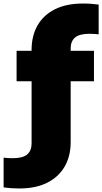

<svg xmlns="http://www.w3.org/2000/svg" viewBox="-74 -838 578 1088"><path d="M36 230Q9.5 230 -10.8 228.5Q-31 227 -53.5 224V55.5Q-39.5 57 -27.2 57.8Q-15 58.5 -2 58.5Q55 58.5 80 37.2Q105 16 105 -24.5V-555.5Q105 -635.5 139 -694.5Q173 -753.5 238 -785.8Q303 -818 395.5 -818Q422 -818 442.2 -816.5Q462.5 -815 485 -812V-643.5Q470.5 -645 458.5 -645.8Q446.5 -646.5 433 -646.5Q376.5 -646.5 351.5 -625.5Q326.5 -604.5 326.5 -564V-33Q326.5 47.5 292 106.5Q257.5 165.5 192.8 197.8Q128 230 36 230ZM20 -377.5V-550H458.5V-377.5Z"/></svg>

Font: Encode Sans SC SemiExpanded Black
Style: Regular
Weight: 900
Width: 6
Designer: Multiple Designers
Foundry: Impallari Type
Version: Version 3.002